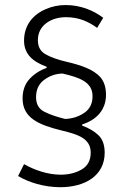

<svg xmlns="http://www.w3.org/2000/svg" viewBox="-20 -721 501 772"><path d="M310.5 -220.7C366.7 -238.3 406.2 -278.3 406.2 -339.4C406.2 -369.1 398.9 -392.1 384.8 -409.2C356 -442.4 305.7 -459 247.1 -472.7C211.4 -481 183.1 -491.2 163.1 -502.9C142.6 -514.2 132.3 -533.2 132.3 -559.6C132.3 -621.6 188.5 -651.9 245.1 -651.9C297.9 -651.9 335.9 -633.8 370.6 -608.9L395 -649.4C354.5 -680.2 302.7 -700.7 243.7 -700.7C215.8 -700.7 189 -695.3 163.6 -684.1C112.3 -662.1 76.7 -619.6 76.7 -557.6C76.7 -502.4 112.8 -472.7 167.5 -452.6V-447.8C140.6 -438.5 117.7 -423.8 99.1 -403.8C80.1 -383.3 70.8 -356.9 70.8 -325.2C70.8 -246.1 136.7 -218.8 228 -196.3C293 -180.7 344.7 -164.6 344.7 -107.4C344.7 -76.7 333 -54.2 309.1 -40C285.2 -25.9 256.8 -18.6 224.1 -18.6C169.4 -18.6 115.2 -39.1 76.7 -61L52.7 -13.2C96.2 12.7 157.7 31.7 222.7 31.7C320.3 31.7 400.9 -13.7 400.9 -106.9C400.9 -137.7 392.6 -161.6 375.5 -177.7C358.4 -193.8 336.4 -206.5 310.5 -215.8ZM242.2 -242.7C207.5 -251 179.7 -260.7 157.7 -272C135.7 -283.2 125 -302.7 125 -330.6C125 -361.3 136.2 -384.3 158.2 -400.4C180.2 -416.5 204.6 -424.8 231.4 -425.3C298.8 -409.7 352.1 -391.6 352.1 -334.5C352.1 -304.7 341.3 -282.7 319.3 -267.6C297.4 -252.4 272 -244.1 242.2 -242.7Z"/></svg>

Font: Estedad Light
Style: Regular
Weight: 300
Designer: Amin Abedi
Version: Version 7.3